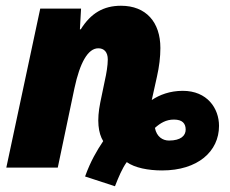

<svg xmlns="http://www.w3.org/2000/svg" viewBox="-20 -583 801 668"><path d="M276 31 380 65C393 32 405 3 421 -19C449 1 496 10 544 10C668 10 742 -56 742 -145C742 -206 701 -267 616 -267C571 -267 535 -253 508 -235L526 -316C534 -351 538 -385 538 -416C538 -506 488 -563 401 -563C340 -563 296 -537 261 -481H258L262 -553H120L2 0H181L239 -276C258 -365 286 -415 322 -415C342 -415 355 -402 355 -376C355 -355 350 -326 345 -304L329 -227C316 -163 322 -120 339 -92C317 -59 295 -22 276 31ZM568 -94C546 -94 525 -107 519 -138C538 -155 558 -167 585 -167C615 -167 626 -153 626 -132C626 -111 609 -94 568 -94Z"/></svg>

Font: Noto Sans SemiCondensed Black
Style: Italic
Weight: 900
Width: 4
Italic angle: -12°
Designer: Monotype Design Team
Foundry: Monotype Imaging Inc.
Version: Version 2.013